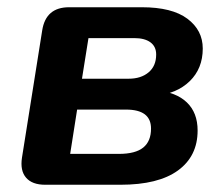

<svg xmlns="http://www.w3.org/2000/svg" viewBox="-20 -510 616 530"><path d="M40.7 -75 96.5 -426.1Q106.5 -490 170.7 -490H371.6Q455 -490 497.3 -458.3Q539.7 -426.6 539.7 -376Q539.7 -321 503.8 -286Q467.9 -251 408.1 -245.8L411.1 -260.4Q466.1 -255.8 495.8 -227.3Q525.5 -198.8 525.5 -149.8Q525.5 -78.8 471.2 -39.4Q417 0 312.6 0H104.7Q68.8 0 52 -19.5Q35.1 -39.1 40.7 -75ZM396.9 -155Q396.9 -181.4 379.6 -194.5Q362.2 -207.5 328.1 -207.5H192.9L173.7 -85.2H308.1Q353.8 -85.2 375.4 -102.7Q396.9 -120.1 396.9 -155ZM411.1 -359.5Q411.1 -381.5 395.2 -393.2Q379.4 -404.8 350.7 -404.8H224.2L206.3 -292.7H335.1Q369.4 -292.7 390.3 -310.4Q411.1 -328 411.1 -359.5Z"/></svg>

Font: SN Pro Thin
Style: Italic
Weight: 200
Italic angle: -9°
Designer: Tobias Whetton
Foundry: Supernotes
Version: Version 1.003;Glyphs 3.3 (3324)